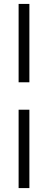

<svg xmlns="http://www.w3.org/2000/svg" viewBox="-20 -720 245 980"><path d="M75 -160H130V240H75ZM130 -300H75V-700H130Z"/></svg>

Font: Oranienbaum
Style: Regular
Weight: 400
Designer: Oleg Pospelov and Jovanny Lemonad
Foundry: Oleg Pospelov and jovanny Lemonad
Version: Version 1.001; ttfautohint (v0.91) -l 8 -r 50 -G 200 -x 0 -w